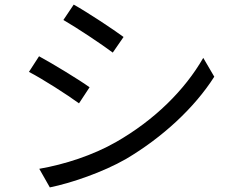

<svg xmlns="http://www.w3.org/2000/svg" viewBox="-20 -788 1040 836"><path d="M301 -768 256 -701C315 -667 423 -595 471 -559L518 -627C475 -659 360 -735 301 -768ZM151 -53 197 28C290 9 428 -38 529 -96C688 -190 827 -319 913 -454L865 -536C784 -395 652 -265 486 -170C385 -112 261 -72 151 -53ZM150 -543 106 -475C166 -444 275 -374 324 -338L370 -408C326 -440 209 -511 150 -543Z"/></svg>

Font: Noto Sans CJK HK
Style: Regular
Weight: 400
Designer: Ryoko NISHIZUKA 西塚涼子 (kana, bopomofo & ideographs); Paul D. Hunt (Latin, Greek & Cyrillic); Sandoll Communications 산돌커뮤니
Foundry: Adobe
Version: Version 2.004;hotconv 1.0.118;makeotfexe 2.5.65603